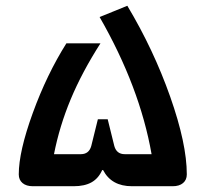

<svg xmlns="http://www.w3.org/2000/svg" viewBox="-20 -645 712 665"><path d="M45 -41Q45 -120 93.5 -253.5Q142 -387 210 -495H328Q264 -395 225 -301.5Q186 -208 167 -111H260Q288 -111 296 -139L319 -232H353L376 -139Q384 -111 412 -111H505Q464 -344 325 -586L421 -625Q512 -473 569.5 -310Q627 -147 627 -41Q627 -22 614 -11Q601 0 578 0H437Q366 0 337 -56H334Q321 -27 297 -13.5Q273 0 235 0H94Q71 0 58 -11Q45 -22 45 -41Z"/></svg>

Font: Changa Medium
Style: Regular
Weight: 500
Designer: Eduardo Rodriguez Tunni
Foundry: Eduardo Rodriguez Tunni
Version: Version 2.002; ttfautohint (v1.5) -l 8 -r 50 -G 150 -x 14 -H